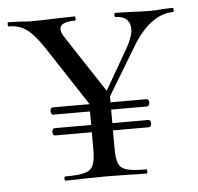

<svg xmlns="http://www.w3.org/2000/svg" viewBox="-46 -510 569 552"><g transform="rotate(-5 238.5 -234.0)"><path d="M472 -456Q439 -456 408.5 -433Q378 -410 352 -366L270 -230V-213H373Q377 -213 379 -210Q381 -207 381 -203Q381 -198 379 -195Q377 -192 373 -192H270V-153H373Q377 -153 379 -150Q381 -147 381 -143Q381 -138 379 -135Q377 -132 373 -132H270V-81Q270 -50 276 -36Q282 -22 299.5 -17Q317 -12 356 -12Q358 -12 358 -6Q358 0 356 0Q325 0 307 -1L239 -2L173 -1Q154 0 122 0Q119 0 119 -6Q119 -12 122 -12Q160 -12 178 -17Q196 -22 202.5 -36.5Q209 -51 209 -81V-132H103Q100 -132 98 -135Q96 -138 96 -143Q96 -147 98 -150Q100 -153 103 -153H209V-192H103Q100 -192 98 -195Q96 -198 96 -203Q96 -207 98 -210Q100 -213 103 -213H209V-214L97 -385Q71 -424 49.5 -440Q28 -456 -3 -456Q-5 -456 -5 -462Q-5 -468 -3 -468L30 -467Q54 -465 63 -465Q93 -465 139 -467L189 -468Q191 -468 191 -462Q191 -456 189 -456Q145 -456 145 -435Q145 -425 153 -413L262 -247L331 -367Q348 -398 348 -418Q348 -436 337 -446Q326 -456 306 -456Q303 -456 303 -462Q303 -468 306 -468L348 -467Q380 -465 409 -465Q424 -465 442 -467L472 -468Q474 -468 474 -462Q474 -456 472 -456Z"/></g></svg>

Font: Cormorant Garamond
Style: Regular
Weight: 400
Designer: Christian Thalmann (Catharsis Fonts)
Version: Version 3.000